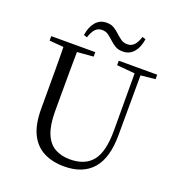

<svg xmlns="http://www.w3.org/2000/svg" viewBox="-163 -1060 1123 1210"><g transform="rotate(20 398.5 -455.5)"><path d="M236.7 -805.2Q244.9 -861.4 273.1 -894.3Q301.3 -927.1 345.6 -927.1Q374.9 -927.1 395.8 -914.8Q416.7 -902.4 432.9 -886.2Q451.1 -869.9 469 -856.8Q486.8 -843.7 512.4 -843.7Q540.7 -843.7 558.7 -863.5Q576.7 -883.4 587.7 -919.9L610.3 -912.5Q601.9 -856.1 573.9 -823.5Q545.9 -790.9 500.7 -790.9Q470.3 -790.9 450.7 -802.9Q431.1 -814.9 414.1 -830.3Q396.7 -846.6 378.3 -860.5Q360 -874.4 333.7 -874.4Q306.4 -874.4 288.4 -854.5Q270.4 -834.5 259.4 -797.8ZM401.2 16.1Q323.9 16.1 265.4 -13.2Q206.9 -42.4 174.6 -106.7Q142.4 -171.1 142.4 -276.5V-391Q142.4 -475.8 142.3 -560.2Q142.2 -644.6 140 -728H232.2Q231.2 -645.4 230.7 -561.2Q230.2 -477 230.2 -391V-291.5Q230.2 -198.9 253 -143.1Q275.8 -87.3 318.7 -62.8Q361.7 -38.3 420.2 -38.3Q522.2 -38.3 571.4 -100.5Q620.6 -162.6 620.2 -305.7L619.4 -728H658.7L657.1 -285.6Q656.7 -132.5 591.2 -58.2Q525.7 16.1 401.2 16.1ZM45.5 -698V-728H340.7V-698L201.1 -686.9H179.8ZM498.2 -698V-728H756.2V-698L647.1 -686.7H626.2Z"/></g></svg>

Font: Noto Serif HK ExtraLight
Style: Regular
Weight: 200
Designer: Ryoko NISHIZUKA 西塚涼子 (kana & ideographs); Frank Grießhammer (Latin, Greek & Cyrillic); Wenlong ZHANG 张文龙 (bopomofo); San
Foundry: Adobe
Version: Version 2.002-H1;hotconv 1.1.0;makeotfexe 2.6.0